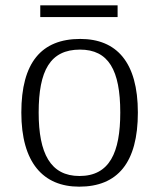

<svg xmlns="http://www.w3.org/2000/svg" viewBox="-20 -690 596 720"><path d="M131 -626H421V-670H131ZM277 10C421 10 497 -80 497 -268C497 -457 417 -544 281 -544C135 -544 60 -455 60 -268C60 -80 142 10 277 10ZM278 -30C169 -30 125 -115 125 -268C125 -425 168 -504 280 -504C387 -504 431 -427 431 -268C431 -118 391 -30 278 -30Z"/></svg>

Font: Noto Serif Bengali Light
Style: Regular
Weight: 300
Designer: Juan Bruce, Universal Thirst, Indian Type Foundry and the Monotype Design Team.
Foundry: Monotype Imaging Inc.
Version: Version 2.003